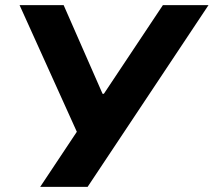

<svg xmlns="http://www.w3.org/2000/svg" viewBox="-20 -725 829 745"><path d="M136 0 295 -239 287 -194 56 -705H227L378 -361H383L612 -705H789L320 0Z"/></svg>

Font: Nunito Sans 6pt ExtraBold
Style: Italic
Weight: 800
Italic angle: -9°
Version: Version 3.101;gftools[0.9.27]